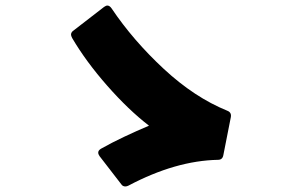

<svg xmlns="http://www.w3.org/2000/svg" viewBox="-20 -741 1040 692"><path d="M432 -69Q422 -69 417 -77L339 -178Q334 -185 334 -191Q334 -199 344 -205Q383 -227 427.5 -248Q472 -269 517 -288Q443 -345 366.5 -432Q290 -519 240 -604Q236 -612 236 -616Q236 -625 245 -631L355 -716Q362 -721 367 -721Q375 -721 382 -711Q460 -595 570.5 -492.5Q681 -390 799 -342Q815 -336 812 -319L785 -182Q782 -165 766 -165Q613 -162 443 -72Q437 -69 432 -69Z"/></svg>

Font: LINE Seed JP_TTF ExtraBold
Style: Regular
Weight: 800
Designer: LY Corporation & Fontrix & Fontworks
Version: Version 1.015